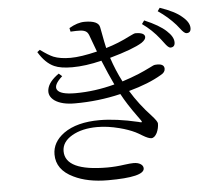

<svg xmlns="http://www.w3.org/2000/svg" viewBox="-57 -871 1114 984"><g transform="rotate(-5 500.0 -378.5)"><path d="M460 50.8Q354.5 50.8 283.2 15.6Q197.3 -25.4 197.3 -104.5Q197.3 -168 257.8 -211.9Q325.2 -259.8 442.4 -259.8Q527.3 -259.8 640.6 -233.4Q645.5 -232.4 647.5 -231.4Q664.1 -226.6 654.3 -240.2Q650.4 -246.1 639.6 -260.7Q588.9 -330.1 560.5 -383.8Q446.3 -356.4 324.2 -356.4Q257.8 -356.4 221.7 -380.9Q187.5 -405.3 195.3 -441.4Q203.1 -479.5 254.9 -515.6L271.5 -501Q224.6 -459 238.3 -434.6Q252.9 -408.2 332 -408.2Q431.6 -408.2 534.2 -435.5Q508.8 -488.3 478.5 -562.5Q396.5 -542 327.1 -542Q267.6 -542 235.4 -556.6Q190.4 -576.2 155.3 -634.8L168.9 -645.5Q210 -615.2 235.4 -604.5Q269.5 -590.8 323.2 -590.8Q375 -590.8 460 -611.3Q453.1 -628.9 440.4 -664.1Q433.6 -681.6 430.7 -690.4Q424.8 -709 416 -715.8Q405.3 -724.6 383.8 -725.6Q367.2 -726.6 334 -724.6L330.1 -743.2Q373 -768.6 410.2 -768.6Q481.4 -768.6 487.3 -733.4Q489.3 -725.6 492.2 -708Q502 -653.3 508.8 -625Q572.3 -643.6 634.8 -675.8Q658.2 -687.5 664.1 -687.5Q711.9 -687.5 712.9 -664.1Q712.9 -650.4 691.4 -635.7Q646.5 -607.4 524.4 -573.2Q545.9 -507.8 577.1 -447.3Q623 -461.9 663.1 -478.5Q693.4 -491.2 724.6 -506.8Q744.1 -517.6 752 -517.6Q797.9 -521.5 797.9 -493.2Q797.9 -474.6 775.4 -462.9Q710 -423.8 606.4 -395.5Q649.4 -324.2 710.9 -258.8Q739.3 -227.5 739.3 -216.8Q739.3 -192.4 728.5 -168.9Q715.8 -144.5 699.2 -144.5Q684.6 -144.5 655.3 -162.1Q634.8 -174.8 621.1 -181.6Q586.9 -198.2 541 -210Q481.4 -225.6 427.7 -225.6Q348.6 -225.6 296.9 -195.3Q245.1 -165 245.1 -117.2Q245.1 -14.6 461.9 -14.6Q504.9 -14.6 551.8 -21.5Q581.1 -25.4 596.7 -25.4Q619.1 -25.4 632.8 -16.6Q646.5 -7.8 646.5 5.9Q646.5 50.8 460 50.8ZM836.9 -598.6Q826.2 -598.6 806.6 -626Q796.9 -639.6 791 -646.5Q752 -696.3 702.1 -731.4L714.8 -749Q791 -716.8 826.2 -683.6Q860.4 -652.3 860.4 -624Q860.4 -598.6 836.9 -598.6ZM925.8 -665Q914.1 -665 894.5 -691.4Q884.8 -704.1 877.9 -711.9Q839.8 -754.9 788.1 -790L799.8 -806.6Q877 -780.3 911.1 -750Q948.2 -719.7 948.2 -689.5Q948.2 -665 925.8 -665Z"/></g></svg>

Font: Bpmf Zihi Only R
Style: R
Weight: 400
Foundry: But Ko
Version: Version 1.320